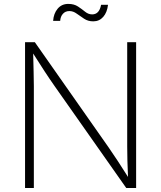

<svg xmlns="http://www.w3.org/2000/svg" viewBox="-20 -938 804 958"><path d="M105 0V-727.5H153.8L522.5 -201.7Q543.5 -171.4 568.1 -134Q592.8 -96.7 618.7 -55.2Q616.7 -97.2 615.7 -136Q614.7 -174.8 614.7 -208V-727.5H659.2V0H609.9L252.9 -507.8Q227.5 -543.9 202.4 -582.3Q177.2 -620.6 145.5 -670.9Q146.5 -622.1 147.7 -581.1Q148.9 -540 148.9 -508.3V0ZM445.3 -831.5Q419.4 -831.5 399.7 -844.5Q379.9 -857.4 362.5 -870.1Q345.2 -882.8 326.2 -882.8Q306.2 -882.8 293.9 -869.1Q281.7 -855.5 280.3 -834H245.1Q247.6 -870.6 267.6 -894.5Q287.6 -918.5 320.8 -918.5Q349.6 -918.5 369.1 -905.5Q388.7 -892.6 404.8 -879.4Q420.9 -866.2 439.9 -866.2Q475.6 -866.2 484.4 -914.1H519Q514.6 -876 495.1 -853.8Q475.6 -831.5 445.3 -831.5Z"/></svg>

Font: Inter Extra Light
Style: Regular
Weight: 200
Designer: Rasmus Andersson
Foundry: rsms
Version: Version 4.000;git-3c8e0fc